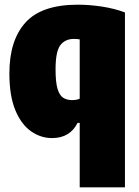

<svg xmlns="http://www.w3.org/2000/svg" viewBox="-20 -579 592 819"><path d="M320 220V-55H311Q278.5 10 202 10Q153.5 10 112 -19.2Q70.5 -48.5 45.2 -109.5Q20 -170.5 20 -266Q20 -407 88.8 -483Q157.5 -559 312 -559Q362.5 -559 415.8 -550.8Q469 -542.5 513 -526V220ZM288 -152Q306.5 -152 320 -158V-411Q314 -412 307.5 -412.5Q301 -413 295 -413Q258.5 -413 237.8 -386.8Q217 -360.5 217 -283Q217 -229 225.2 -200.8Q233.5 -172.5 249.2 -162.2Q265 -152 288 -152Z"/></svg>

Font: Encode Sans Cnd Black
Style: Regular
Weight: 900
Width: 3
Designer: Multiple Designers
Foundry: Impallari Type
Version: Version 3.002; ttfautohint (v1.8.3) -l 8 -r 50 -G 200 -x 14 